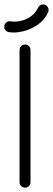

<svg xmlns="http://www.w3.org/2000/svg" viewBox="-28 -864 244 884"><path d="M62 -634.1Q62 -644.2 69.4 -651.6Q76.8 -659 87.5 -659Q98.2 -659 105.3 -651.6Q112.4 -644.2 112.4 -634.1V-25.5Q112.4 -14.8 105.3 -7.4Q98.2 0 87.5 0Q76.8 0 69.4 -7.4Q62 -14.8 62 -25.5ZM146.8 -827.5Q150.2 -835.4 157.2 -839.9Q164.2 -844.4 172.9 -843.4Q183.2 -842 189.9 -833.9Q196.6 -825.9 195.6 -815.1Q195.2 -813.6 194.9 -811.8Q194.5 -810 194.1 -808.5Q177.1 -771.5 144.9 -749.6Q112.6 -727.6 77.1 -719.6Q41.5 -711.5 14.5 -715.8Q3.8 -716.8 -2.9 -725Q-9.6 -733.2 -8.2 -743.4Q-7.2 -753.8 0.7 -760.4Q8.6 -767.1 19.4 -766.1Q40.2 -762.2 65.6 -767.4Q90.9 -772.5 112.8 -787.4Q134.8 -802.4 146.8 -827.5Z"/></svg>

Font: Libertine-Super Thin
Style: Regular
Weight: 100
Designer: Bastien Sozeau
Foundry: NBR — Bastien Sozeau
Version: Version 2.003;gftools[0.9.33]